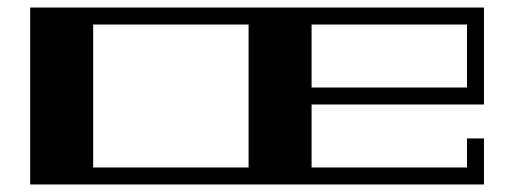

<svg xmlns="http://www.w3.org/2000/svg" viewBox="-20 -489 1358 509"><path d="M60 -469H1263V-212H806V-45H1218V-122H1263V0H60ZM639 -424H227V-45H639ZM806 -424V-257H1218V-424Z"/></svg>

Font: Geostar Fill
Style: Regular
Weight: 400
Designer: Joe Prince
Foundry: Joe Prince
Version: Version 1.002